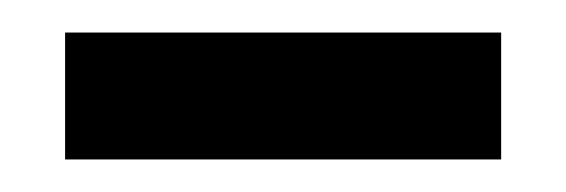

<svg xmlns="http://www.w3.org/2000/svg" viewBox="-20 -690 348 118"><path d="M20 -592V-670H288V-592Z"/></svg>

Font: Bricolage Grotesque 96pt Medium
Style: Regular
Weight: 500
Designer: Mathieu Triay
Foundry: Atelier Triay
Version: Version 1.001; ttfautohint (v1.8.4.7-5d5b);gftools[0.9.33.de